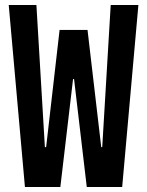

<svg xmlns="http://www.w3.org/2000/svg" viewBox="-20 -750 590 770"><path d="M80 0 15 -730H126L160 -160H165L219 -630H331L386 -160H390L424 -730H535L470 0H328L277 -433H273L222 0Z"/></svg>

Font: M PLUS Code Latin SemiExpanded Medium
Style: Regular
Weight: 500
Width: 6
Designer: Coji Morishita
Foundry: UNDERFOREST DESIGN
Version: Version 1.002; ttfautohint (v1.8.3)